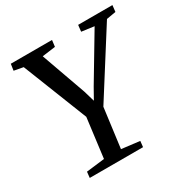

<svg xmlns="http://www.w3.org/2000/svg" viewBox="-168 -887 1003 1031"><g transform="rotate(-30 333.0 -371.5)"><path d="M449 -703 453.5 -743H666L661.5 -703L603.5 -693L351 -294.5L319 -50L431 -36.5L427 0H96.5L100.5 -36.5L213.5 -50L244.5 -293.5L87 -692.5L30 -703L36 -743H291.5L286.5 -703L204.5 -692L303 -416L323 -348L360 -414L526.5 -692.5Z"/></g></svg>

Font: Merriweather Text
Style: Italic
Weight: 400
Italic angle: -7.8°
Designer: Eben Sorkin
Foundry: Eben Sorkin
Version: Version 2.100